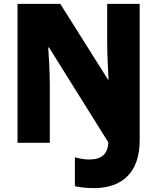

<svg xmlns="http://www.w3.org/2000/svg" viewBox="-20 -734 809 987"><path d="M464 233C610 233 698 150 698 -12V-714H531V-519C531 -461 535 -375 538 -325H535L290 -714H70V0H236V-295C236 -357 232 -437 228 -490H232L537 -2C534 56 505 86 438 86C410 86 386 80 365 75V223C390 229 423 233 464 233Z"/></svg>

Font: Noto Sans Devanagari SemiCondensed Black
Style: Regular
Weight: 900
Width: 4
Designer: Jelle Bosma - Monotype Design Team
Foundry: Monotype Imaging Inc.
Version: Version 2.004